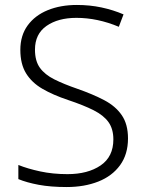

<svg xmlns="http://www.w3.org/2000/svg" viewBox="-20 -744 586 774"><path d="M496 -186Q496 -122 464 -78Q432 -34 376 -12Q320 10 249 10Q184 10 136 1Q88 -8 54 -22V-79Q91 -64 142 -53Q193 -42 252 -42Q334 -42 385.5 -77Q437 -112 437 -182Q437 -224 417.5 -251.5Q398 -279 357.5 -299.5Q317 -320 254 -341Q194 -361 151 -386Q108 -411 85 -448.5Q62 -486 62 -543Q62 -601 91.5 -641.5Q121 -682 172.5 -703Q224 -724 290 -724Q342 -724 389 -714Q436 -704 478 -686L459 -636Q373 -672 288 -672Q214 -672 167.5 -639.5Q121 -607 121 -544Q121 -498 141 -470.5Q161 -443 199 -424Q237 -405 292 -386Q355 -364 400.5 -340Q446 -316 471 -279.5Q496 -243 496 -186Z"/></svg>

Font: Noto Sans Tamil Light
Style: Regular
Weight: 300
Designer: Jelle Bosma - Monotype Design Team
Foundry: Monotype Imaging Inc.
Version: Version 2.004; ttfautohint (v1.8.4.7-5d5b)